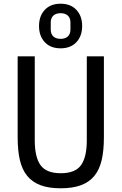

<svg xmlns="http://www.w3.org/2000/svg" viewBox="-20 -1001 654 1033"><path d="M167 -698V-246Q167 -156 198 -112.5Q229 -69 307 -69Q385 -69 416 -112.5Q447 -156 447 -246V-698H539V-262Q539 -191 527 -139.5Q515 -88 487.5 -54.5Q460 -21 415.5 -4.5Q371 12 307 12Q242 12 198 -4.5Q154 -21 126.5 -54.5Q99 -88 87 -139.5Q75 -191 75 -262V-698ZM306 -741Q252 -741 221 -774Q190 -807 190 -861Q190 -915 221 -948Q252 -981 306 -981Q360 -981 391 -948Q422 -915 422 -861Q422 -807 391 -774Q360 -741 306 -741ZM306 -792Q331 -792 345 -805Q359 -818 359 -842V-880Q359 -904 345 -917Q331 -930 306 -930Q281 -930 267 -917Q253 -904 253 -880V-842Q253 -818 267 -805Q281 -792 306 -792Z"/></svg>

Font: IBM Plex Sans Condensed Text
Style: Regular
Weight: 450
Width: 3
Designer: Mike Abbink, Paul van der Laan, Pieter van Rosmalen
Foundry: Bold Monday
Version: Version 1.1